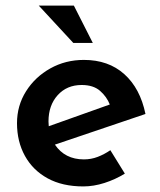

<svg xmlns="http://www.w3.org/2000/svg" viewBox="-20 -658 574 689"><path d="M279 11Q204 11 151 -18Q98 -47 69.5 -98.5Q41 -150 41 -216Q41 -279 73.5 -330.5Q106 -382 160.5 -412.5Q215 -443 281 -443Q369 -443 426 -392Q483 -341 502 -249L177 -139Q213 -86 281 -86Q307 -86 330.5 -95Q354 -104 376 -119L428 -35Q394 -14 355 -1.5Q316 11 279 11ZM155 -205 374 -283Q363 -311 339 -332Q315 -353 273 -353Q220 -353 187 -316.5Q154 -280 154 -222Q154 -214 155 -205ZM119 -638H245L313 -504H243Z"/></svg>

Font: Reem Kufi Medium
Style: Regular
Weight: 500
Designer: Khaled Hosny
Version: Version 1.001